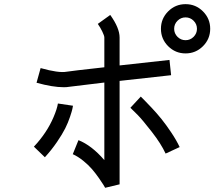

<svg xmlns="http://www.w3.org/2000/svg" viewBox="-20 -850 1040 921"><path d="M786.6 -795.4Q821.3 -830.1 870.1 -830.1Q918.9 -830.1 953.6 -795.4Q988.3 -760.7 988.3 -711.9Q988.3 -663.1 953.6 -628.4Q918.9 -593.8 870.1 -593.8Q821.3 -593.8 786.6 -628.4Q752 -663.1 752 -711.9Q752 -760.7 786.6 -795.4ZM831.5 -673.3Q847.7 -657.2 870.1 -657.2Q892.6 -657.2 908.7 -673.3Q924.8 -689.5 924.8 -711.9Q924.8 -734.4 908.7 -750.5Q892.6 -766.6 870.1 -766.6Q847.7 -766.6 831.5 -750.5Q815.4 -734.4 815.4 -711.9Q815.4 -689.5 831.5 -673.3ZM508.8 -778.3Q553.7 -715.8 553.7 -669.9V-536.1Q668.9 -548.8 793 -562.5L800.8 -489.3Q672.9 -475.6 553.7 -461.9V34.2L484.4 50.8Q481.4 45.9 476.1 36.6Q470.7 27.3 454.6 4.4Q438.5 -18.6 421.4 -38.6Q404.3 -58.6 378.9 -79.1Q353.5 -99.6 329.1 -110.4L356.4 -177.7Q419.9 -152.3 480.5 -82V-454.1Q332 -436.5 311.5 -433.6Q300.8 -431.6 286.1 -431.6Q232.4 -431.6 155.3 -453.1L174.8 -523.4Q261.7 -499 298.8 -505.9Q322.3 -509.8 480.5 -527.3V-669.9Q480.5 -678.7 470.7 -698.7Q460.9 -718.8 449.2 -735.4ZM257.8 -353.5 330.1 -342.8Q329.1 -336.9 327.1 -327.1Q325.2 -317.4 315.9 -289.6Q306.6 -261.7 293 -234.4Q279.3 -207 253.4 -168.9Q227.5 -130.9 195.3 -95.7L142.6 -146.5Q205.1 -212.9 237.3 -289.1Q253.9 -328.1 257.8 -353.5ZM655.3 -386.7Q662.1 -379.9 671.9 -370.1Q681.6 -360.4 707 -333.5Q732.4 -306.6 754.4 -279.3Q776.4 -252 801.3 -214.8Q826.2 -177.7 841.8 -144.5L774.4 -113.3Q752.9 -160.2 708 -217.8Q663.1 -275.4 641.1 -297.9Q619.1 -320.3 605.5 -333Z"/></svg>

Font: irohakakuC Regular
Style: Regular
Weight: 400
Designer: [Source Han Sans]
Ryoko NISHIZUKA Ë•øÂ°öÊ∂ºÂ≠ê (kana & ideographs); Paul D. Hunt (Latin, Greek & Cyrillic); Wenlong ZHAN
Version: Version 1.001.20160904